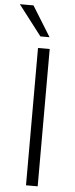

<svg xmlns="http://www.w3.org/2000/svg" viewBox="-86 -951 382 982"><g transform="rotate(5 104.5 -460.0)"><path d="M87 0V-705H147V0ZM94 -765 -25 -920H45L141 -765Z"/></g></svg>

Font: Nunito Sans 10pt Condensed Light
Style: Regular
Weight: 300
Width: 3
Designer: Vernon Adams
Foundry: Vernon Adams
Version: Version 3.101;gftools[0.9.27]